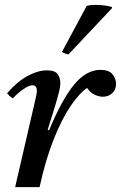

<svg xmlns="http://www.w3.org/2000/svg" viewBox="-20 -766 495 786"><path d="M142 0H42L124 -355Q131 -384 131 -393Q131 -417 113 -417Q99 -417 76.5 -401.5Q54 -386 32 -363Q25 -368 19.5 -373Q14 -378 9 -384Q49 -431 92 -454.5Q135 -478 172 -478Q205 -478 216 -462.5Q227 -447 227 -426Q227 -413 223 -395.5Q219 -378 207 -337L175 -234L181 -233Q233 -358 283 -419Q333 -480 391 -480Q426 -480 440.5 -462Q455 -444 455 -423Q455 -398 439 -384Q423 -370 401 -370Q385 -370 367 -378.5Q349 -387 337 -406Q306 -386 270 -333.5Q234 -281 200.5 -197.5Q167 -114 142 0ZM438 -737 439 -733 260 -543Q258 -543 247.5 -546.5Q237 -550 234 -554L335 -742Q341 -744 351.5 -745Q362 -746 373 -746Q391 -746 409.5 -743.5Q428 -741 438 -737Z"/></svg>

Font: Tiro Gurmukhi
Style: Italic
Weight: 400
Italic angle: -11°
Designer: Gurmukhi: John Hudson & Fiona Ross, assisted by Paul Hanslow. Latin: John Hudson with Paul Hanslow, assisted by Kaja Soj
Foundry: Tiro Typeworks Ltd.
Version: Version 1.52